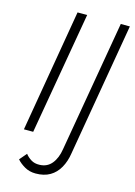

<svg xmlns="http://www.w3.org/2000/svg" viewBox="-135 -770 747 1060"><g transform="rotate(15 238.0 -240.5)"><path d="M105 126 70 167Q86 186 114 202.5Q142 219 178 219Q226 219 259.5 199.5Q293 180 313.5 143.5Q334 107 341 60L471 -700H419L290 50Q282 102 256 134Q230 166 186 167Q158 168 138 155.5Q118 143 105 126ZM172 -700 53 0H106L227 -700Z"/></g></svg>

Font: Jost Light
Style: Italic
Weight: 300
Italic angle: -5°
Version: Version 3.710